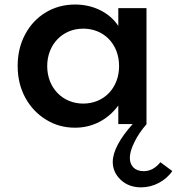

<svg xmlns="http://www.w3.org/2000/svg" viewBox="-20 -548 781 848"><path d="M312 16C389.5 16 457 -20 502.5 -82V0H566C509.5 62.5 478 121 478 167C478 198 490 224.5 513.5 246.5C537 268.5 567 279.5 603.5 279.5C657 279.5 710.5 252 741 207.5L688.5 168.5C667 195 642.5 208 614.5 208C574 208 553.5 183 553.5 149.5C553.5 130 560 107 573.5 80C586.5 53 604.5 26.5 627.5 0H627V-512H502.5V-433.5C483 -463 456 -486.5 422.5 -503C389 -519.5 352 -528 312 -528C263 -528 219.5 -516 181 -492.5C142.5 -469 112.5 -436.5 91 -396C69 -355 58 -308.5 58 -256.5C58 -204 69.5 -157 92 -116C114.5 -75 145 -43 183.5 -19.5C222 4.5 264.5 16 312 16ZM347.5 -90.5C256 -90.5 188.5 -160.5 188.5 -256C188.5 -351.5 256 -421.5 347.5 -421.5C439.5 -421.5 506 -352.5 506 -256C506 -160 439.5 -90.5 347.5 -90.5Z"/></svg>

Font: Spartan SemiBold
Style: Regular
Weight: 600
Designer: Matt Bailey, Mirko Velimirovic
Foundry: Matt Bailey
Version: Version 1.003